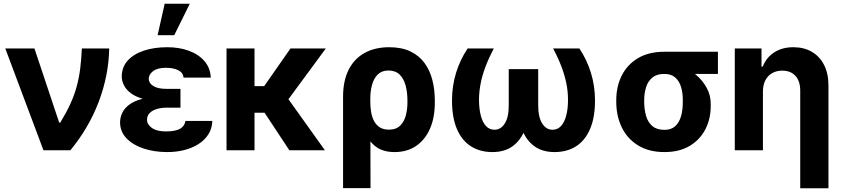

<svg xmlns="http://www.w3.org/2000/svg" viewBox="-20 -806 4509 1030"><path d="M213.1 0 8.4 -545.9H164.8L297.5 -148.4H303.3Q335.7 -201.4 357 -247.9Q378.3 -294.4 390.9 -340.2Q403.5 -386 410 -436.1Q416.4 -486.1 419.1 -545.9H565.8Q563.1 -401.3 509.9 -260.7Q456.7 -120.2 357.6 0Z M838.6 -285.9H948.1V-228.3H871.4Q844.8 -228.3 821.3 -221.2Q797.8 -214.2 783.3 -200Q768.9 -185.8 768.7 -163.5Q768.8 -138.1 795 -119.5Q821.2 -100.9 870.4 -101Q920.9 -100.9 945.9 -115.2Q970.9 -129.6 974.7 -157.4H1119.2Q1117.6 -116.2 1097.6 -84.9Q1077.5 -53.6 1044 -32.6Q1010.5 -11.5 968 -0.9Q925.4 9.8 878.2 9.8Q806.8 9.8 749.3 -9.6Q691.7 -28.9 658.2 -64.5Q624.6 -100 624.1 -148.6Q624.1 -177.6 636.8 -202.5Q649.4 -227.3 675.3 -246Q701.3 -264.7 741.8 -275.3Q782.4 -285.9 838.6 -285.9ZM948.1 -264.6H838.6Q786 -264.6 747.3 -275.6Q708.6 -286.5 683.3 -305.1Q658.1 -323.6 645.8 -347Q633.4 -370.4 633.1 -395.1Q633.4 -445.9 664.9 -480.9Q696.5 -515.9 751.6 -534.3Q806.6 -552.7 877.4 -552.7Q942 -552.7 993.9 -533.5Q1045.8 -514.3 1077.1 -477.8Q1108.4 -441.4 1110.8 -389.8H964.9Q961.7 -416.9 935.9 -429.5Q910.1 -442.2 869.8 -442.4Q824.8 -442.2 801.6 -424.7Q778.4 -407.1 777.8 -383.4Q778.4 -359.1 802.9 -344.3Q827.3 -329.5 871.4 -329.3H948.1ZM825.5 -617 863.4 -785.9H998.1L914.6 -617Z M1345.4 -545.9V0H1195.2V-545.9ZM1727.8 -545.9 1473.9 -201.2H1319.2L1301.3 -343.8H1397.2L1538.2 -545.9ZM1532.1 0 1387.6 -219.1 1512.2 -294.9 1722.9 0Z M1820.4 203.1V-288.5Q1820.7 -374.2 1851 -433.2Q1881.2 -492.1 1936.8 -522.4Q1992.3 -552.7 2067.7 -552.7Q2134.9 -552.7 2181.6 -530.2Q2228.3 -507.6 2257.3 -468.2Q2286.2 -428.7 2299.4 -377Q2312.6 -325.3 2312.6 -266.8V-257Q2313.1 -176.9 2287.2 -116.8Q2261.2 -56.8 2212.9 -23.5Q2164.6 9.8 2096.8 9.8Q2033.4 9.8 1994.2 -20.8Q1955.1 -51.5 1933.3 -106.2Q1911.4 -160.9 1899.1 -233L1966.5 -257.8Q1966.5 -233 1970.6 -207.1Q1974.6 -181.2 1985.4 -159.3Q1996.2 -137.3 2015.8 -123.9Q2035.4 -110.5 2065.9 -110.5Q2105.3 -110.5 2127 -132.3Q2148.6 -154 2157.3 -187.7Q2166 -221.5 2165.7 -257V-266.8Q2165.7 -310.4 2156.1 -346.9Q2146.4 -383.4 2124.1 -405.6Q2101.8 -427.7 2063.6 -427.7Q2028.3 -427.7 2006.8 -406.7Q1985.3 -385.7 1975.8 -350.8Q1966.3 -315.9 1966.5 -274.2L1967.7 203.1Z M2488.7 -545.9H2629.1Q2600.8 -492.1 2583.3 -445Q2565.8 -397.9 2557.9 -355.3Q2549.9 -312.6 2549.6 -271.3Q2549.9 -221.3 2559.5 -185.1Q2569 -148.8 2587.5 -129.4Q2606.1 -110 2632.4 -110Q2666.8 -110 2688.1 -143.9Q2709.5 -177.8 2709.2 -242.2V-435.2H2819.5V-256.8Q2819.7 -176.2 2797.9 -116.2Q2776.1 -56.2 2732.2 -23.2Q2688.4 9.8 2621.5 9.8Q2554.9 9.8 2505.9 -21.5Q2456.9 -52.8 2430.6 -115.3Q2404.3 -177.7 2404.9 -270.9Q2405.2 -346.1 2426.8 -416Q2448.3 -485.8 2488.7 -545.9ZM2947.3 -545.9H3088.1Q3128.4 -485.8 3149.9 -416Q3171.4 -346.1 3171.9 -270.9Q3172.5 -177.7 3146 -115.3Q3119.6 -52.8 3070.8 -21.5Q3021.9 9.8 2954.9 9.8Q2888.5 9.8 2844.5 -23.2Q2800.5 -56.2 2778.7 -116.2Q2756.8 -176.2 2756.8 -256.8V-435.2H2867.2V-242.2Q2867.1 -177.8 2888.4 -143.9Q2909.8 -110 2943.9 -110Q2970.8 -110 2989.2 -129.4Q3007.5 -148.8 3017.3 -185.1Q3027.1 -221.3 3027.1 -271.3Q3027.1 -312.6 3018.9 -355.3Q3010.7 -397.9 2993.3 -445Q2975.8 -492.1 2947.3 -545.9Z M3286 -258.8V-269.5Q3286.3 -343.4 3316 -401.8Q3345.7 -460.3 3403.1 -494.3Q3460.5 -528.3 3543.1 -528.3Q3554.6 -521.9 3565.1 -505.7Q3575.7 -489.6 3592.7 -472.8Q3609.8 -456 3640.1 -446.5Q3678.9 -433.9 3713.8 -404.7Q3748.7 -375.5 3770.8 -335.3Q3793 -295.1 3792.7 -249V-238.3Q3793 -168.7 3764 -112.4Q3735 -56.1 3679.5 -23.1Q3624.1 9.8 3544.4 9.8Q3461.5 9.8 3403.8 -25.5Q3346 -60.7 3316.2 -121.5Q3286.3 -182.3 3286 -258.8ZM3435.8 -269.5V-258.8Q3436.1 -217.5 3446.1 -183.5Q3456.2 -149.5 3479.9 -129.4Q3503.6 -109.4 3544.4 -109.4Q3581.3 -109.4 3602.8 -129.4Q3624.3 -149.5 3633.7 -183.5Q3643.2 -217.5 3642.9 -258.8V-269.5Q3643.2 -307.5 3633.6 -339.3Q3624.1 -371.1 3602.4 -390.3Q3580.7 -409.5 3543.1 -409.2Q3503.8 -409.5 3480.2 -390.3Q3456.5 -371.1 3446.3 -339.3Q3436.1 -307.5 3435.8 -269.5ZM3831.3 -528.3V-409.2H3543.1V-528.3Z M4072.8 -315.2V0H3921.8V-545.9H4065.1V-448.8H4071.8Q4090.5 -497 4133.1 -524.9Q4175.7 -552.7 4236.2 -552.7Q4293.2 -552.7 4335.4 -527.9Q4377.6 -503.1 4401 -457.2Q4424.3 -411.2 4424.3 -347.3V204.1H4272.9V-320.3Q4272.9 -370.2 4247.5 -398.6Q4222.1 -427 4176.1 -427.1Q4145.9 -427.1 4122.5 -413.8Q4099 -400.5 4086 -375.6Q4072.9 -350.8 4072.8 -315.2Z"/></svg>

Font: Inter Tight
Style: Regular
Weight: 400
Designer: Rasmus Andersson
Foundry: rsms
Version: Version 3.002